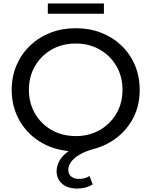

<svg xmlns="http://www.w3.org/2000/svg" viewBox="-20 -872 880 1116"><path d="M429 224Q373 224 341 196Q309 168 309 123Q309 94 325 63.5Q341 33 379 6Q283 -3 208 -51Q133 -99 90.5 -176.5Q48 -254 48 -350Q48 -427 76 -492.5Q104 -558 154.5 -606.5Q205 -655 272.5 -681.5Q340 -708 421 -708Q501 -708 568.5 -681.5Q636 -655 686.5 -606.5Q737 -558 764.5 -492.5Q792 -427 792 -350Q792 -260 756 -189.5Q720 -119 659 -72Q598 -25 524 -6Q457 12 417 44.5Q377 77 377 116Q377 141 394.5 154.5Q412 168 439 168Q475 168 500 151L519 200Q480 224 429 224ZM421 -81Q498 -81 559.5 -116Q621 -151 656.5 -212Q692 -273 692 -350Q692 -427 656.5 -488Q621 -549 559.5 -584Q498 -619 421 -619Q342 -619 280.5 -584Q219 -549 183.5 -488Q148 -427 148 -350Q148 -273 183.5 -212Q219 -151 280.5 -116Q342 -81 421 -81ZM258 -792V-852H584V-792Z"/></svg>

Font: Montserrat Medium
Style: Regular
Weight: 500
Designer: Julieta Ulanovsky
Foundry: Julieta Ulanovsky
Version: Version 9.000; ttfautohint (v1.8.4.7-5d5b)